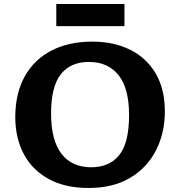

<svg xmlns="http://www.w3.org/2000/svg" viewBox="-20 -921 894 955"><path d="M421 14Q303 14 221.5 -31Q140 -76 98 -155.5Q56 -235 56 -338Q56 -457 103 -541Q150 -625 236 -669.5Q322 -714 439 -714Q547 -714 628.5 -673Q710 -632 755 -554.5Q800 -477 800 -367Q800 -259 755.5 -172.5Q711 -86 626.5 -36Q542 14 421 14ZM434 -89Q524 -89 573 -149.5Q622 -210 622 -349Q622 -482 569.5 -547.5Q517 -613 422 -613Q331 -613 282.5 -551.5Q234 -490 234 -357Q234 -224 285.5 -156.5Q337 -89 434 -89ZM260 -791V-901H599V-791Z"/></svg>

Font: Literata 7pt
Style: Bold
Weight: 700
Designer: Latin by Veronika Burian and Jose Scaglione. Greek by Irene Vlachou. Cyrillic by Vera Evstafieva.
Foundry: TypeTogether
Version: Version 3.002